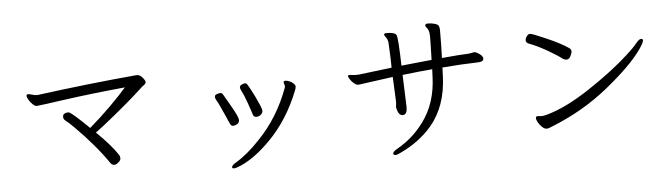

<svg xmlns="http://www.w3.org/2000/svg" viewBox="-48 -929 4096 1171"><g transform="rotate(-5 2000.0 -344.0)"><path d="M801 -576H798Q505 -550 188 -508H184Q172 -508 156 -513Q140 -518 131 -518H128Q121 -515 121 -508Q121 -501 130 -485Q139 -469 153 -455.5Q167 -442 177 -442Q187 -442 347 -464.5Q507 -487 723 -508Q687 -466 624 -403Q561 -340 491 -280Q394 -374 374 -384Q369 -387 358.5 -386Q348 -385 340 -379.5Q332 -374 332 -361Q332 -348 343 -339Q364 -323 395 -292Q517 -170 595 -56Q605 -43 618 -43Q631 -43 644 -56Q658 -67 658 -79.5Q658 -92 652 -101Q608 -167 523 -249Q559 -274 639 -339.5Q719 -405 766.5 -447Q814 -489 819.5 -495Q825 -501 829 -504Q852 -518 852 -529.5Q852 -541 830 -564Q818 -576 801 -576Z M1546 -291Q1546 -303 1535 -329Q1524 -355 1510 -383.5Q1496 -412 1484.5 -433Q1473 -454 1470.5 -457.5Q1468 -461 1464.5 -465Q1461 -469 1454 -469Q1447 -469 1434.5 -463Q1422 -457 1422 -447Q1422 -437 1432.5 -418Q1443 -399 1461 -348.5Q1479 -298 1484.5 -278.5Q1490 -259 1505.5 -259Q1521 -259 1533.5 -269Q1546 -279 1546 -291ZM1696 -431Q1696 -424 1694 -420Q1629 -243 1506 -116Q1429 -34 1354 10Q1332 23 1332 35Q1332 42 1344 42Q1356 42 1390 27Q1476 -12 1568 -105Q1687 -225 1756 -401Q1758 -408 1759.5 -412.5Q1761 -417 1761 -424Q1761 -431 1751 -441Q1741 -451 1727 -457Q1713 -463 1701.5 -463Q1690 -463 1690 -455ZM1336.5 -243.5Q1342 -230 1347 -223.5Q1352 -217 1361.5 -217Q1371 -217 1385 -224.5Q1399 -232 1399 -249.5Q1399 -267 1361 -334Q1323 -401 1316 -412Q1309 -423 1301 -423Q1293 -423 1279 -418.5Q1265 -414 1265 -403Q1265 -392 1273 -379.5Q1281 -367 1293.5 -339.5Q1306 -312 1318.5 -284.5Q1331 -257 1336.5 -243.5Z M2830 -530Q2783 -529 2665 -518Q2668 -588 2668 -674V-691Q2667 -708 2662.5 -716Q2658 -724 2638.5 -729.5Q2619 -735 2601.5 -735Q2584 -735 2582 -729L2581 -725Q2581 -719 2586 -713Q2604 -694 2604 -661V-633Q2604 -614 2603 -580Q2602 -546 2601 -512L2415 -493Q2411 -661 2402 -680Q2395 -699 2341 -699Q2329 -699 2326 -692V-690Q2326 -686 2335.5 -673.5Q2345 -661 2348 -645L2349 -628Q2354 -543 2354 -486L2149 -461H2126L2096 -464Q2092 -464 2088.5 -463.5Q2085 -463 2085 -457Q2085 -451 2094 -437Q2103 -423 2117 -411.5Q2131 -400 2144 -400L2356 -429Q2358 -390 2359.5 -355.5Q2361 -321 2362 -298.5Q2363 -276 2363 -271L2360 -245V-242Q2361 -239 2364 -226Q2374 -192 2397 -192Q2424 -192 2424 -238V-242L2417 -436Q2537 -450 2600 -455Q2598 -425 2598 -409Q2593 -248 2509 -135Q2444 -47 2352 6Q2318 25 2318 36Q2318 39 2321 43Q2324 47 2332.5 47Q2341 47 2363 36Q2480 -19 2555 -106Q2654 -222 2661 -405Q2661 -424 2663 -460Q2784 -470 2874 -472Q2916 -472 2916 -491V-495Q2914 -509 2895.5 -522Q2877 -535 2866 -536H2864Z M3188 -598Q3183 -592 3183 -579Q3183 -566 3203 -558Q3241 -545 3308 -508Q3373 -470 3398 -450Q3409 -442 3423 -442Q3437 -442 3446.5 -460.5Q3456 -479 3456 -491Q3456 -503 3440 -513Q3396 -543 3310.5 -580.5Q3225 -618 3212 -618Q3199 -618 3188 -598ZM3217 -114Q3204 -114 3204 -103Q3204 -92 3213.5 -75.5Q3223 -59 3237 -46Q3251 -33 3263.5 -33Q3276 -33 3295 -42Q3491 -119 3647 -245.5Q3803 -372 3868 -465Q3896 -505 3896 -519Q3896 -528 3884 -528Q3872 -528 3851.5 -502.5Q3831 -477 3788 -438Q3688 -347 3538.5 -248Q3389 -149 3270 -117Q3253 -112 3239 -112Z"/></g></svg>

Font: LXGW WenKai TC
Style: Regular
Weight: 400
Designer: LXGW / Fontworks Inc.
Foundry: LXGW / Fontworks Inc.
Version: Version 1.330